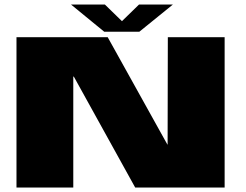

<svg xmlns="http://www.w3.org/2000/svg" viewBox="-20 -842 1104 862"><path d="M54 0H309V-498H311.5L587 0H988.5V-675H733.5L732.5 -193H731.5L463.5 -675H54ZM448 -699.5H605.5L756 -821.5H604L527.5 -747L451 -821.5H299Z"/></svg>

Font: Anybody Expanded Black
Style: Regular
Weight: 900
Width: 7
Designer: Tyler Finck
Foundry: Etcetera Type Company
Version: Version 1.113;gftools[0.9.25]